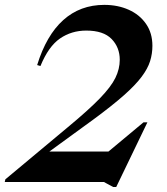

<svg xmlns="http://www.w3.org/2000/svg" viewBox="-24 -747 687 788"><path d="M142 -476 128.5 -480Q166 -602 235.5 -664.5Q305 -727 404 -727Q459.5 -727 504.2 -707Q549 -687 575.2 -649.2Q601.5 -611.5 601.5 -559Q601.5 -526.5 592 -496Q582.5 -465.5 557 -431.5Q531.5 -397.5 484 -355.5Q436.5 -313.5 360.5 -257.5L178.5 -125H421L565 -245H581L453 20.5H440.5L402.5 0H-4.5L-2 -11L255 -225.5Q339.5 -295.5 385.5 -343Q431.5 -390.5 449.5 -427.2Q467.5 -464 467.5 -501.5Q467.5 -552.5 434 -587Q400.5 -621.5 330 -621.5Q269.5 -621.5 222.2 -589Q175 -556.5 142 -476Z"/></svg>

Font: Newsreader Display SemiBold
Style: Italic
Weight: 600
Italic angle: -17°
Designer: Hugues Gentile
Foundry: Production Type
Version: Version 1.001